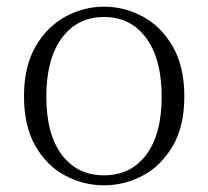

<svg xmlns="http://www.w3.org/2000/svg" viewBox="-20 -542 625 576"><path d="M292 14Q231 14 176 -15Q121 -44 86.5 -103.5Q52 -163 52 -253Q52 -343 87 -403Q122 -463 177 -492.5Q232 -522 292 -522Q353 -522 408 -492.5Q463 -463 498 -403Q533 -343 533 -253Q533 -163 498 -103.5Q463 -44 408 -15Q353 14 292 14ZM292 -16Q372 -16 418.5 -77.5Q465 -139 465 -252Q465 -365 418.5 -428Q372 -491 292 -491Q212 -491 165.5 -428Q119 -365 119 -252Q119 -139 165.5 -77.5Q212 -16 292 -16Z"/></svg>

Font: Noto Serif HK
Style: Regular
Weight: 200
Designer: Ryoko NISHIZUKA 西塚涼子 (kana & ideographs); Frank Grießhammer (Latin, Greek & Cyrillic); Wenlong ZHANG 张文龙 (bopomofo); San
Foundry: Adobe
Version: Version 2.001;hotconv 1.1.0;makeotfexe 2.6.0